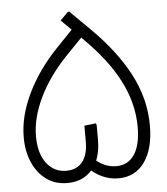

<svg xmlns="http://www.w3.org/2000/svg" viewBox="-54 -800 748 859"><g transform="rotate(-5 320.5 -370.5)"><path d="M443 10Q405 10 369.5 -6.5Q334 -23 304 -55L335 -92Q382 -45 439 -45Q491 -45 520 -87.5Q549 -130 549 -212Q549 -317 497 -419Q445 -521 337 -627L247 -716L283 -752H289L376 -666Q486 -558 545 -446Q604 -334 604 -213Q604 -109 561.5 -49.5Q519 10 443 10ZM214 11Q160 11 120.5 -17.5Q81 -46 59 -96Q37 -146 37 -210Q37 -303 85 -403.5Q133 -504 218 -593L309 -688L349 -649L258 -555Q179 -472 135.5 -382Q92 -292 92 -209Q92 -133 125.5 -88.5Q159 -44 214 -44Q261 -44 286.5 -75.5Q312 -107 312 -166V-238L364 -244L367 -236V-166Q367 -113 348.5 -73Q330 -33 296 -11Q262 11 214 11Z"/></g></svg>

Font: Fustat Light
Style: Regular
Weight: 300
Designer: Mohamed Gaber, Khaled Hosny, Laura Garcia Mut
Foundry: Kief Type Foundry, Alif Type Foundry, Hard Type Foundry
Version: Version 1.007